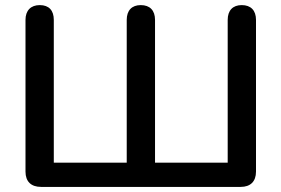

<svg xmlns="http://www.w3.org/2000/svg" viewBox="-20 -733 1104 753"><path d="M141 0H924C962 0 984 -21 984 -60V-655C984 -692 964 -713 928 -713C893 -713 873 -692 873 -655V-95H588V-655C588 -692 568 -713 532 -713C497 -713 477 -692 477 -655V-95H191V-655C191 -692 172 -713 136 -713C101 -713 80 -692 80 -655V-60C80 -21 102 0 141 0Z"/></svg>

Font: SN Pro Medium
Style: Regular
Weight: 500
Designer: Tobias Whetton
Foundry: Supernotes
Version: Version 1.003;Glyphs 3.3 (3324)